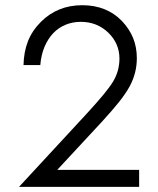

<svg xmlns="http://www.w3.org/2000/svg" viewBox="-20 -726 602 733"><path d="M511.2 -12.7H52.7L310.1 -291Q349.6 -334 375 -364.7Q400.4 -395.5 412.6 -416Q424.8 -437 430.4 -458.5Q436 -480 436 -502.4Q436 -559.6 393.6 -601.1Q350.6 -642.6 288.6 -642.6Q257.3 -642.6 230.5 -631.6Q203.6 -620.6 183.3 -599.4Q163.1 -578.1 150.1 -547.6Q137.2 -517.1 133.8 -477.5H69.8Q70.8 -527.8 86.7 -568.4Q102.5 -608.9 136.2 -642.6Q199.7 -706.1 293.9 -706.1Q386.7 -706.1 444.8 -646.5Q474.1 -615.7 488.3 -580.6Q502.4 -545.4 502.4 -503.9Q502.4 -446.8 475.1 -396.5Q460.9 -370.1 434.6 -336.9Q408.2 -303.7 367.7 -259.8L198.7 -77.6H511.2Z"/></svg>

Font: Kawthoolei
Style: Regular
Weight: 400
Designer: Moe Zed
Foundry: Moe Zed
Version: Version 1.000;July 10, 2024;FontCreator 14.0.0.2901 32-bit